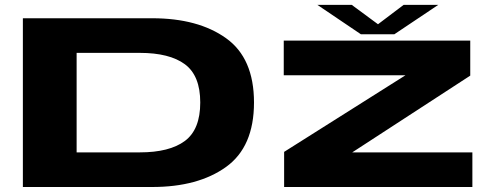

<svg xmlns="http://www.w3.org/2000/svg" viewBox="-20 -748 1986 768"><path d="M71.5 0V-675H588.5Q772.5 -675 884.2 -595.2Q996 -515.5 996 -338Q996 -160.5 884.2 -80.2Q772.5 0 588.5 0ZM286.5 -138.5H539Q658 -138.5 719.5 -184.2Q781 -230 781 -338Q781 -445.5 719.5 -491Q658 -536.5 539 -536.5H286.5ZM1116.5 0V-140.5L1602 -447H1115V-585.5H1861V-445.5L1389 -138.5H1869.5V0ZM1423.5 -611 1249.5 -728.5H1387L1492 -651L1594.5 -728.5H1733L1557.5 -611Z"/></svg>

Font: Anybody UltraExpanded Regular
Style: Bold
Weight: 700
Width: 9
Designer: Tyler Finck
Foundry: Etcetera Type Company
Version: Version 1.010; ttfautohint (v1.8.3) -l 8 -r 50 -G 200 -x 14 